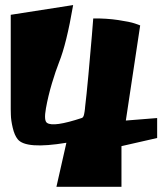

<svg xmlns="http://www.w3.org/2000/svg" viewBox="-20 -720 659 751"><path d="M22 -662.1 266.1 -700.2Q240.2 -548.8 210.9 -476.1Q197.8 -442.9 183.1 -394Q168.5 -345.2 159.7 -296.4Q150.9 -247.6 164.1 -239.3Q189 -221.7 300.8 -258.8Q303.2 -259.8 305.4 -263.2Q307.6 -266.6 308.8 -272.5Q310.1 -278.3 310.8 -283Q311.5 -287.6 312.3 -294.4Q313 -301.3 313 -302.7Q317.9 -341.8 325.9 -428Q334 -514.2 339.4 -581.1L344.7 -647.9Q396.5 -648.4 442.4 -641.6Q488.3 -634.8 508.3 -627.9L528.3 -620.6L472.2 -248.5L594.7 -258.3V-180.2L455.1 -148.4V10.7H200.7L239.7 -161.6Q81.1 -135.3 49.3 -175.3Q36.6 -190.9 29.8 -220.2Q22.9 -249.5 22.5 -271L22 -292.5Z"/></svg>

Font: Some Time Later
Style: Regular
Weight: 400
Version: Version 003.300